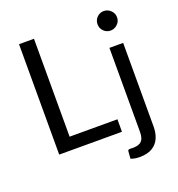

<svg xmlns="http://www.w3.org/2000/svg" viewBox="-158 -859 1083 1170"><g transform="rotate(-20 383.0 -274.0)"><path d="M498.5 0H91.5V-716H188.5V-81H498.5ZM547.5 182Q514.5 182 491 172L494.5 124.5Q495.5 118.5 499 116.5Q502.5 114.5 510 114.5L529.5 115Q567 115 584.2 97.5Q601.5 80 601.5 38V-506.5H690.5V38Q690.5 77.5 676.5 110.2Q662.5 143 631 162.5Q599.5 182 547.5 182ZM645 -603Q619.5 -603 601 -621.2Q582.5 -639.5 582.5 -666Q582.5 -692.5 601 -711Q619.5 -729.5 645 -729.5Q670 -729.5 689.5 -711.2Q709 -693 709 -666Q709 -639.5 689.5 -621.2Q670 -603 645 -603Z"/></g></svg>

Font: Verano Sans
Style: Regular
Weight: 400
Designer: Lukasz Dziedzic with Adam Twardoch and Botio Nikoltchev
Foundry: tyPoland Lukasz Dziedzic
Version: Version 3.001;December 28, 2019;FontCreator 12.0.0.2547 64-b